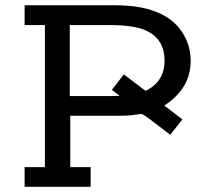

<svg xmlns="http://www.w3.org/2000/svg" viewBox="-20 -715 815 735"><path d="M74.2 0V-75.2H151.9V-619.1H74.2V-694.8H421.9Q637.7 -694.8 694.8 -559.1Q710 -522.9 710 -482.9Q710 -376 608.9 -311L678.2 -257.8L631.8 -199.2Q532.7 -275.4 526.9 -276.9Q522.9 -278.8 520 -278.8Q518.1 -278.8 509 -277.3Q500 -275.9 482.9 -273.9Q465.8 -272 446.8 -272H249V-75.2H327.1V0ZM247.1 -347.2H404.8L438 -348.1L408.2 -371.1L454.1 -430.2L537.1 -367.2Q610.4 -402.3 609.9 -483.9Q609.9 -559.1 549.8 -592.8Q504.9 -618.7 401.9 -619.1H247.1Z"/></svg>

Font: CMU Concrete
Style: Bold
Weight: 700
Version: Version 0.7.0